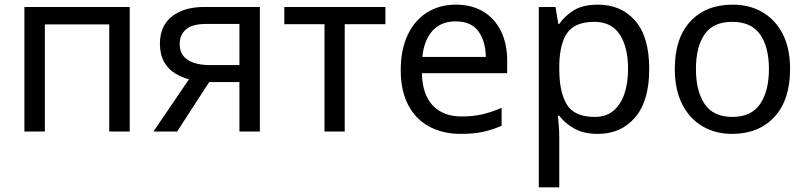

<svg xmlns="http://www.w3.org/2000/svg" viewBox="-20 -566 3473 826"><path d="M538 -536V0H450V-461H173V0H85V-536Z M742 0H640L793 -225Q762 -233 733 -250.5Q704 -268 686 -299.5Q668 -331 668 -378Q668 -455 720 -495.5Q772 -536 858 -536H1098V0H1010V-213H880ZM753 -377Q753 -331 787.5 -308.5Q822 -286 884 -286H1010V-463H867Q806 -463 779.5 -439Q753 -415 753 -377Z M1638 -462H1463V0H1376V-462H1203V-536H1638Z M1941 -546Q2010 -546 2059.5 -516Q2109 -486 2135.5 -431.5Q2162 -377 2162 -304V-251H1795Q1797 -160 1841.5 -112.5Q1886 -65 1966 -65Q2017 -65 2056.5 -74.5Q2096 -84 2138 -102V-25Q2097 -7 2057 1.5Q2017 10 1962 10Q1886 10 1827.5 -21Q1769 -52 1736.5 -113.5Q1704 -175 1704 -264Q1704 -352 1733.5 -415Q1763 -478 1816.5 -512Q1870 -546 1941 -546ZM1940 -474Q1877 -474 1840.5 -433.5Q1804 -393 1797 -321H2070Q2069 -389 2038 -431.5Q2007 -474 1940 -474Z M2553 -546Q2652 -546 2712.5 -477Q2773 -408 2773 -269Q2773 -132 2712.5 -61Q2652 10 2552 10Q2490 10 2449.5 -13.5Q2409 -37 2386 -68H2380Q2382 -51 2384 -25Q2386 1 2386 20V240H2298V-536H2370L2382 -463H2386Q2410 -498 2449 -522Q2488 -546 2553 -546ZM2537 -472Q2455 -472 2421.5 -426Q2388 -380 2386 -286V-269Q2386 -170 2418.5 -116.5Q2451 -63 2539 -63Q2588 -63 2619.5 -90Q2651 -117 2666.5 -163.5Q2682 -210 2682 -270Q2682 -362 2646.5 -417Q2611 -472 2537 -472Z M3379 -269Q3379 -136 3311.5 -63Q3244 10 3129 10Q3058 10 3002.5 -22.5Q2947 -55 2915 -117.5Q2883 -180 2883 -269Q2883 -402 2950 -474Q3017 -546 3132 -546Q3205 -546 3260.5 -513.5Q3316 -481 3347.5 -419.5Q3379 -358 3379 -269ZM2974 -269Q2974 -174 3011.5 -118.5Q3049 -63 3131 -63Q3212 -63 3250 -118.5Q3288 -174 3288 -269Q3288 -364 3250 -418Q3212 -472 3130 -472Q3048 -472 3011 -418Q2974 -364 2974 -269Z"/></svg>

Font: Noto IKEA Latin
Style: Regular
Weight: 400
Designer: Monotype Design Team
Foundry: Monotype Imaging Inc.
Version: Version 1.0